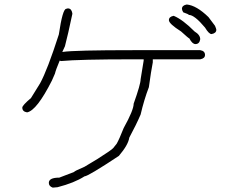

<svg xmlns="http://www.w3.org/2000/svg" viewBox="-20 -694 1040 862"><path d="M285.2 -656.2Q300.8 -656.2 304.7 -634.8V-630.9Q285.2 -538.1 271.5 -486.3L259.8 -460.9H261.7Q313.5 -468.8 582 -468.8H878.9Q900.4 -465.3 900.4 -447.3Q900.4 -431.6 878.9 -427.7H666V-414.1Q658.2 -375 648.4 -302.7Q627 -247.1 611.3 -179.7Q591.3 -133.3 560.5 -76.2Q555.7 -43.5 513.7 5.9Q375 97.7 359.4 97.7Q314 127 238.3 146.5Q221.2 148.4 216.8 148.4Q199.2 142.1 199.2 127Q199.2 103.5 246.1 103.5L312.5 78.1Q312.5 74.7 359.4 54.7L418 19.5Q482.4 -21.5 488.3 -29.3L503.9 -48.8Q515.6 -69.3 535.2 -119.1Q580.1 -199.7 580.1 -228.5Q611.3 -315.9 611.3 -337.9L625 -421.9V-427.7H578.1Q335.4 -427.7 253.9 -419.9Q250 -421.9 248 -421.9Q230.5 -380.4 226.6 -363.3L212.9 -332Q145 -197.8 101.6 -189.5Q80.1 -192.9 80.1 -210.9Q80.1 -220.7 119.1 -253.9L160.2 -320.3Q192.9 -379.9 244.1 -539.1Q261.2 -654.3 277.3 -654.3Q280.8 -656.2 285.2 -656.2ZM818.4 -673.8Q861.8 -669.9 916 -617.2L945.3 -578.1Q951.2 -564 951.2 -560.5Q951.2 -544.9 929.7 -541Q918 -541 900.4 -570.3Q853 -627 828.1 -627Q826.7 -630.4 802.7 -638.7Q796.9 -648.4 796.9 -654.3Q796.9 -669.9 818.4 -673.8ZM759.8 -623Q800.8 -606 853.5 -552.7Q878.9 -537.6 878.9 -517.6Q875.5 -496.1 857.4 -496.1Q843.3 -496.1 830.1 -521.5Q827.1 -521.5 793 -552.7Q738.3 -587.4 738.3 -603.5Q738.3 -619.1 759.8 -623Z"/></svg>

Font: CEF Fonts CJK Mono
Style: Regular
Weight: 400
Designer: PartyBoss (派对大魔王)
Version: Release 2.25